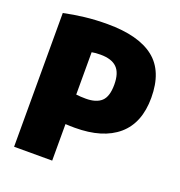

<svg xmlns="http://www.w3.org/2000/svg" viewBox="-134 -864 917 978"><g transform="rotate(20 324.0 -375.0)"><path d="M49.5 0V-725Q103 -736.5 161 -743.2Q219 -750 283.5 -750Q452 -750 536.5 -683.5Q621 -617 621 -473Q621 -336.5 539.5 -266.5Q458 -196.5 306.5 -196.5Q281 -196.5 256 -198V0ZM308.5 -355Q365 -355 393 -381Q421 -407 421 -471.5Q421 -535 392.2 -563.2Q363.5 -591.5 303.5 -591.5Q275 -591.5 256 -587.5V-358Q280.5 -355 308.5 -355Z"/></g></svg>

Font: Encode Sans Semi Condensed Black
Style: Regular
Weight: 900
Width: 4
Designer: Multiple Designers
Foundry: Impallari Type
Version: Version 3.000; ttfautohint (v1.8.3) -l 8 -r 50 -G 200 -x 14 